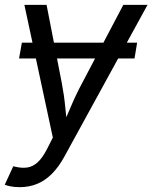

<svg xmlns="http://www.w3.org/2000/svg" viewBox="-29 -566 630 794"><path d="M538.1 -389.6 527.3 -324.2H49.8L61.5 -389.6ZM-9.3 197.8 25.9 121.6 34.2 123.5Q61 129.9 83.7 126.7Q106.4 123.5 126.7 105.2Q147 86.9 166.5 48.3L189.5 2.9L71.8 -545.9H163.6L226.6 -222.2Q236.3 -171.9 241 -121.8Q245.6 -71.8 252 -24.9H219.7Q241.7 -71.8 262.7 -121.8Q283.7 -171.9 310.5 -222.2L481 -545.9H581.1L237.3 81.5Q213.9 124.5 185.8 152.6Q157.7 180.7 124.8 194.3Q91.8 208 52.7 208Q31.2 208 14.4 204.6Q-2.4 201.2 -9.3 197.8Z"/></svg>

Font: Adwaita Sans
Style: Italic
Weight: 400
Italic angle: -9.39999°
Designer: Rasmus Andersson
Foundry: rsms
Version: Version 4.001;git-9221beed3